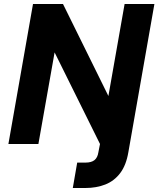

<svg xmlns="http://www.w3.org/2000/svg" viewBox="-20 -720 792 960"><path d="M22 0 145 -700H295L522 -240L603 -700H752L622 40Q611 106 581 145.5Q551 185 506.5 202.5Q462 220 407 220H344L366 93H407Q437 93 452.5 80.5Q468 68 472 41L480 0L253 -458L172 0Z"/></svg>

Font: DM Sans 20pt Black
Style: Italic
Weight: 900
Italic angle: -10°
Version: Version 4.004;gftools[0.9.30]